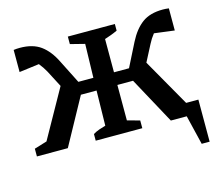

<svg xmlns="http://www.w3.org/2000/svg" viewBox="-92 -610 987 864"><g transform="rotate(-15 401.5 -177.5)"><path d="M15 0V-36L74 -54L200 -279L160 -356Q148 -378 131 -399L38 -387V-490Q52 -492 67 -492Q127 -492 164 -465Q201 -438 227 -385L282 -276H352L356 -433L289 -450V-485H508V-454Q491 -446 477 -441Q463 -436 448 -431V-276H518L573 -385Q600 -438 636.5 -465Q673 -492 733 -492Q747 -492 761 -490V-387L667 -399Q651 -379 640 -357L600 -280L726 -59H783V137H746L713 0H639L521 -217H448V-52L506 -36V0H289V-31Q302 -39 317.5 -44.5Q333 -50 348 -54L351 -217H278L159 0Z"/></g></svg>

Font: Piazzolla Medium
Style: Regular
Weight: 500
Designer: Juan Pablo del Peral
Foundry: Huerta Tipografica
Version: Version 1.330